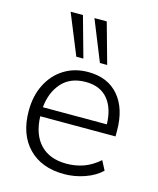

<svg xmlns="http://www.w3.org/2000/svg" viewBox="-114 -831 754 919"><g transform="rotate(15 263.5 -371.5)"><path d="M291 8Q179 8 114.5 -58.5Q50 -125 50 -241Q50 -316 79 -373Q108 -430 159.5 -462Q211 -494 278 -494Q375 -494 429 -431Q483 -368 483 -258V-230H110Q113 -140 159.5 -91.5Q206 -43 289 -43Q334 -43 373.5 -57Q413 -71 451 -104L475 -58Q443 -27 393 -9.5Q343 8 291 8ZM279 -445Q203 -445 160.5 -397.5Q118 -350 111 -275H428Q426 -355 388 -400Q350 -445 279 -445ZM320 -550 239 -751H300L356 -550ZM203 -550 121 -751H182L238 -550Z"/></g></svg>

Font: Nunito Sans Light
Style: Regular
Weight: 300
Designer: Vernon Adams
Foundry: Vernon Adams
Version: Version 3.101; ttfautohint (v1.8.4.7-5d5b);gftools[0.9.27]